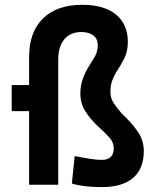

<svg xmlns="http://www.w3.org/2000/svg" viewBox="-20 -762 626 792"><path d="M399.4 9.8Q325.7 9.8 276.4 -4.9L288.1 -118.2Q325.2 -110.8 352.5 -106.7Q379.9 -102.5 399.4 -102.5Q449.2 -102.5 449.2 -149.9Q449.2 -174.8 431.2 -195.1Q413.1 -215.3 386.2 -238.8Q354.5 -268.6 333 -301.5Q311.5 -334.5 311.5 -376Q311.5 -407.2 320.1 -432.4Q328.6 -457.5 342.3 -481.4Q357.9 -505.9 370.6 -527.3Q383.3 -548.8 383.3 -576.2Q383.3 -601.1 365.7 -615.2Q348.1 -629.4 316.4 -629.9Q270.5 -629.9 245.4 -600.1Q220.2 -570.3 220.2 -515.1V0H100.1V-303.7H28.3V-411.1H100.1V-527.3Q100.1 -629.9 157.5 -686Q214.8 -742.2 319.3 -742.2Q409.2 -742.2 458.3 -702.1Q507.3 -662.1 507.3 -588.9Q507.3 -549.8 492.9 -521.5Q478.5 -493.2 458 -461.9Q448.7 -445.8 442.1 -427.2Q435.5 -408.7 435.5 -380.9Q435.5 -356.9 449.7 -335.7Q463.9 -314.5 483.4 -292.5Q522 -256.8 547.6 -220Q573.2 -183.1 573.2 -139.6Q573.2 -66.4 529.1 -28.3Q484.9 9.8 399.4 9.8Z"/></svg>

Font: CaskaydiaCove NFP SemiBold
Style: Regular
Weight: 600
Designer: Aaron Bell
Foundry: Saja Typeworks
Version: Version 2111.001; VTT 6.35;Nerd Fonts 3.1.1